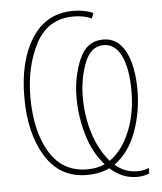

<svg xmlns="http://www.w3.org/2000/svg" viewBox="-54 -772 722 857"><g transform="rotate(-5 307.5 -343.5)"><path d="M428 -586Q353 -586 320 -507.5Q287 -429 287 -338Q287 -251 311.5 -169Q336 -87 386 -31Q353 -15 307 -15Q197 -15 139.5 -110Q82 -205 82 -357Q82 -495 136 -597.5Q190 -700 305 -700Q352 -700 386 -684L395 -708Q357 -725 305 -725Q185 -725 120 -624Q55 -523 55 -358Q55 -197 119 -93.5Q183 10 304 10Q361 10 405 -11Q431 12 460.5 25Q490 38 526 38Q559 38 581 27V3Q557 13 529 13Q473 13 430 -25Q497 -74 529 -163Q561 -252 561 -348Q561 -457 527 -521.5Q493 -586 428 -586ZM410 -44Q364 -97 339.5 -173.5Q315 -250 315 -337Q315 -418 342 -489.5Q369 -561 428 -561Q479 -561 506.5 -504Q534 -447 534 -346Q534 -246 500.5 -165Q467 -84 410 -44Z"/></g></svg>

Font: Noto Sans Display SemiCondensed Thin
Style: Regular
Weight: 250
Width: 4
Designer: Monotype Design team
Foundry: Monotype Imaging Inc.
Version: 1.000